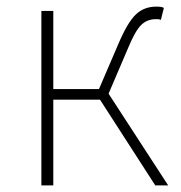

<svg xmlns="http://www.w3.org/2000/svg" viewBox="-20 -560 548 580"><path d="M105 -527H141V-291H279L337 -426Q365 -492 390 -516Q415 -540 452 -540Q470 -540 475 -536L466 -500Q460 -502 459 -502H450Q424 -502 406 -484Q388 -466 367 -415L308 -277L488 0H449L282 -259H141V0H105Z"/></svg>

Font: Merged Yaku Han JP Thin
Style: Regular
Weight: 250
Designer: Ryoko NISHIZUKA 西塚涼子 (kana, bopomofo & ideographs); Paul D. Hunt (Latin, Greek & Cyrillic); Sandoll Communications 산돌커뮤니
Foundry: Adobe
Version: Version 2.004